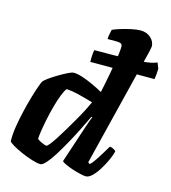

<svg xmlns="http://www.w3.org/2000/svg" viewBox="-117 -895 884 990"><g transform="rotate(15 325.0 -400.0)"><path d="M302 -576Q302 -605 303.5 -619.5Q305 -634 307 -640Q362 -640 408 -640.5Q454 -641 491.5 -642.5Q529 -644 557.5 -646.5Q586 -649 606 -653Q626 -657 638 -663L650 -633Q650 -618 648.5 -603Q647 -588 645 -576ZM190 0Q173 0 144 -9Q115 -18 85.5 -31Q56 -44 35 -56.5Q14 -69 12 -75Q11 -111 18 -154.5Q25 -198 35.5 -242Q46 -286 57 -323.5Q68 -361 77 -385.5Q86 -410 89 -414Q95 -422 114.5 -436Q134 -450 158.5 -464.5Q183 -479 204 -489.5Q225 -500 235 -500Q254 -500 280.5 -491.5Q307 -483 336.5 -469.5Q366 -456 395 -440Q397 -449 402 -473Q407 -497 413 -528.5Q419 -560 424.5 -592Q430 -624 433.5 -651Q437 -678 437 -692Q437 -705 429 -709Q421 -713 407 -713H358Q358 -727 361 -740.5Q364 -754 366 -764Q380 -771 407.5 -779.5Q435 -788 464 -794Q493 -800 511 -800Q545 -800 566.5 -780Q588 -760 588 -734Q588 -730 583 -707.5Q578 -685 573 -667L426 -73L436 -66Q447 -76 461 -96.5Q475 -117 489 -140.5Q503 -164 513 -180Q522 -180 533 -174Q544 -168 546 -163Q541 -142 528.5 -114.5Q516 -87 499.5 -60.5Q483 -34 465.5 -17Q448 0 432 0Q421 0 400 -5Q379 -10 356.5 -17.5Q334 -25 317.5 -33Q301 -41 299 -46L361 -233Q369 -257 375.5 -275.5Q382 -294 386 -301L381 -304Q365 -270 344.5 -229Q324 -188 301.5 -147.5Q279 -107 258 -73.5Q237 -40 219 -20Q201 0 190 0ZM195 -100Q200 -100 212 -115Q224 -130 240.5 -155.5Q257 -181 275 -211.5Q293 -242 311 -273Q329 -304 343 -331.5Q357 -359 365 -377Q313 -392 282 -399.5Q251 -407 221 -409Q211 -397 200 -369Q189 -341 179 -304.5Q169 -268 161.5 -231.5Q154 -195 149.5 -165.5Q145 -136 145 -123Q152 -117 161.5 -112Q171 -107 180.5 -103.5Q190 -100 195 -100Z"/></g></svg>

Font: Texturina 12pt Black
Style: Italic
Weight: 900
Italic angle: -11°
Designer: Guillermo Torres Carreño
Foundry: Omnibus-Type
Version: Version 1.002